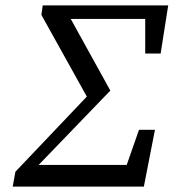

<svg xmlns="http://www.w3.org/2000/svg" viewBox="-20 -690 642 710"><path d="M517 -492H574L602 -670H175L166 -620H560L517 -670V-492ZM512 0 553 -210H494L431 -30L491 -80H76L90 -46L388 -355L214 -670H138L133 -635L316 -306L325 -358L37 -55L27 0H512Z"/></svg>

Font: Source Serif Variable
Style: Italic
Weight: 389
Italic angle: -12°
Designer: Frank Grießhammer
Foundry: Adobe Systems Incorporated
Version: Version 3.001;hotconv 1.0.111;makeotfexe 2.5.65597